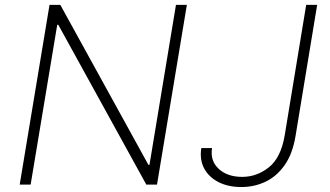

<svg xmlns="http://www.w3.org/2000/svg" viewBox="-20 -747 1334 777"><path d="M736.2 -727.3 615.4 0H572.1L215.9 -646.7H211.6L104 0H59.7L180.4 -727.3H224.1L580.6 -79.9H584.9L692.1 -727.3ZM1219.1 -727.3H1263.5L1176.1 -197.1Q1164.1 -124.6 1132.1 -79Q1100.1 -33.4 1054.7 -11.7Q1009.2 9.9 956.7 9.9Q903.4 9.9 864.2 -10.1Q824.9 -30.2 806.1 -65.7Q787.3 -101.2 794.7 -147.7H838.1Q829.9 -96.2 865.1 -63.7Q900.2 -31.2 960.2 -31.2Q1019.5 -31.2 1068.2 -70Q1116.8 -108.7 1132.1 -198.9Z"/></svg>

Font: Inter Extra Light  BETA
Style: Italic
Weight: 200
Italic angle: 9.39999°
Designer: Rasmus Andersson
Foundry: rsms
Version: Version 3.011;git-f93a4a705